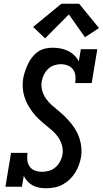

<svg xmlns="http://www.w3.org/2000/svg" viewBox="-20 -998 549 1026"><path d="M226 8Q207 8 188.5 4.5Q170 1 154.5 -7.5Q139 -16 127 -29Q115 -42 107 -58L97 0H9L39 -181H127Q124 -162 126 -142.5Q128 -123 138.5 -108Q149 -93 167 -86.5Q185 -80 205 -80Q223 -80 242.5 -85.5Q262 -91 277 -104.5Q292 -118 301.5 -136Q311 -154 314 -173Q318 -198 311 -222Q304 -246 290.5 -265.5Q277 -285 259 -300.5Q241 -316 222.5 -331Q204 -346 187 -362Q170 -378 155.5 -397Q141 -416 129.5 -436.5Q118 -457 110.5 -481Q103 -505 101.5 -529.5Q100 -554 104 -580Q108 -600 114.5 -619Q121 -638 130 -657Q139 -676 152.5 -693Q166 -710 183.5 -722Q201 -734 221 -738.5Q241 -743 261 -743Q283 -743 304 -739Q325 -735 343.5 -726Q362 -717 377 -702.5Q392 -688 401 -670L412 -735H500L470 -554H382Q385 -573 383 -592.5Q381 -612 370.5 -626.5Q360 -641 342 -648Q324 -655 305 -655Q287 -655 269 -649Q251 -643 237 -629.5Q223 -616 214.5 -598.5Q206 -581 203 -563Q199 -538 205.5 -514Q212 -490 226 -470.5Q240 -451 257.5 -435.5Q275 -420 293.5 -405Q312 -390 328.5 -373.5Q345 -357 360 -338.5Q375 -320 386.5 -300Q398 -280 405.5 -256Q413 -232 415 -207.5Q417 -183 413 -158Q409 -136 401 -114.5Q393 -93 380.5 -73.5Q368 -54 351 -38Q334 -22 313 -11Q292 0 270 4Q248 8 226 8Q226 8 226 8Q226 8 226 8ZM221 -793 157 -854 308 -978H403L509 -848L434 -799L348 -921Z"/></svg>

Font: Iosevka Curly Slab SmBdObl
Style: Regular
Weight: 600
Italic angle: -9°
Monospace: yes
Designer: Belleve Invis
Foundry: Belleve Invis
Version: Version 11.0.0; ttfautohint (v1.8.3)